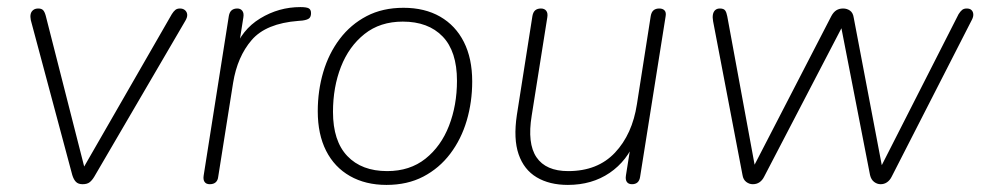

<svg xmlns="http://www.w3.org/2000/svg" viewBox="-20 -514 2779 542"><path d="M213 6Q201 6 194.5 -0.5Q188 -7 184 -20L67 -457Q65 -467 66.5 -474Q68 -481 73.5 -485.5Q79 -490 88 -490Q97 -490 101.5 -485.5Q106 -481 109 -470L225 -15H201L465 -474Q470 -482 475 -486Q480 -490 488 -490Q497 -490 502.5 -485Q508 -480 508.5 -472.5Q509 -465 503 -455L246 -15Q240 -5 233 0.5Q226 6 213 6Z M572 6Q562 6 557.5 -0.5Q553 -7 555 -19L626 -469Q628 -480 634 -485Q640 -490 650 -490Q659 -490 664 -483.5Q669 -477 667 -465L652 -370H641Q662 -430 714.5 -462Q767 -494 828 -494Q845 -494 851.5 -490.5Q858 -487 858 -477Q858 -467 853 -462.5Q848 -458 834 -456L822 -455Q731 -448 690.5 -401Q650 -354 638 -280L596 -15Q595 -5 589 0.5Q583 6 572 6Z M1071 8Q1012 8 968 -17Q924 -42 900.5 -88.5Q877 -135 877 -200Q877 -258 892.5 -310.5Q908 -363 939 -404Q970 -445 1015 -468.5Q1060 -492 1119 -492Q1179 -492 1222.5 -467Q1266 -442 1289.5 -395.5Q1313 -349 1313 -284Q1313 -226 1297.5 -173.5Q1282 -121 1251 -80Q1220 -39 1175 -15.5Q1130 8 1071 8ZM1073 -31Q1137 -31 1181 -66Q1225 -101 1247.5 -159Q1270 -217 1270 -286Q1270 -369 1229.5 -411Q1189 -453 1117 -453Q1053 -453 1009 -418Q965 -383 942.5 -325.5Q920 -268 920 -198Q920 -116 960.5 -73.5Q1001 -31 1073 -31Z M1583 8Q1531 8 1495 -13.5Q1459 -35 1444 -78.5Q1429 -122 1439 -189L1483 -469Q1485 -480 1491 -485Q1497 -490 1507 -490Q1517 -490 1522 -483.5Q1527 -477 1525 -465L1481 -188Q1468 -109 1494.5 -70Q1521 -31 1584 -31Q1667 -31 1716 -83Q1765 -135 1778 -220L1817 -469Q1819 -480 1825 -485Q1831 -490 1841 -490Q1851 -490 1856 -484.5Q1861 -479 1859 -468L1787 -15Q1784 6 1764 6Q1754 6 1749.5 -0.5Q1745 -7 1747 -19L1763 -120H1774Q1751 -60 1701 -26Q1651 8 1583 8Z M2105 6Q2095 6 2086.5 -0.5Q2078 -7 2076 -20L1993 -454Q1991 -465 1992.5 -473Q1994 -481 1999 -485.5Q2004 -490 2012 -490Q2023 -490 2027 -484.5Q2031 -479 2033 -468L2117 -12H2091L2327 -469Q2333 -480 2341 -485Q2349 -490 2360 -490Q2371 -490 2379.5 -484Q2388 -478 2390 -464L2476 -12H2451L2686 -474Q2691 -482 2696 -486Q2701 -490 2709 -490Q2718 -490 2722.5 -485.5Q2727 -481 2727.5 -474Q2728 -467 2724 -459L2497 -15Q2492 -5 2484 0.5Q2476 6 2466 6Q2456 6 2447.5 -0.5Q2439 -7 2436 -20L2352 -451H2364L2137 -15Q2132 -5 2124 0.5Q2116 6 2105 6Z"/></svg>

Font: Nunito ExtraLight
Style: Italic
Weight: 200
Italic angle: -9°
Designer: Vernon Adams
Foundry: Vernon Adams
Version: Version 3.602